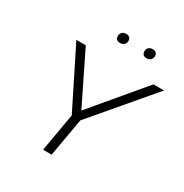

<svg xmlns="http://www.w3.org/2000/svg" viewBox="-191 -997 1098 1147"><g transform="rotate(30 357.5 -424.0)"><path d="M266 0 312 -263 110 -668H175L347 -317L642 -668H715L371 -263L325 0ZM344 -782Q329 -782 321 -790.5Q313 -799 313 -812Q313 -829 323.5 -838.5Q334 -848 351 -848Q367 -848 375 -839.5Q383 -831 383 -818Q383 -802 372.5 -792Q362 -782 344 -782ZM527 -782Q512 -782 504 -790.5Q496 -799 496 -812Q496 -829 506.5 -838.5Q517 -848 534 -848Q550 -848 558 -839.5Q566 -831 566 -818Q566 -802 555.5 -792Q545 -782 527 -782Z"/></g></svg>

Font: Celebes Light
Style: Italic
Weight: 300
Italic angle: -10°
Designer: Anugrah Pasau
Foundry: Lafontype
Version: Version 1.000; ttfautohint (v1.8.4)